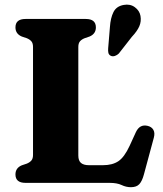

<svg xmlns="http://www.w3.org/2000/svg" viewBox="-20 -781 696 820"><path d="M362.5 -625 342 -618Q329 -613 321.8 -604.8Q314.5 -596.5 314.5 -580.5V-117Q314.5 -94.5 326 -85Q337.5 -75.5 359.5 -75.5H420Q460 -75.5 485.5 -92.5Q511 -109.5 533.5 -158L560.5 -217Q577 -251.5 610.5 -243.5Q627.5 -239.5 635 -226.5Q642.5 -213.5 637 -193L594.5 -35.5Q587 -7.5 575 5.5Q563 18.5 539 18.5Q518.5 18.5 499.2 9.2Q480 0 448 0H89Q46 0 46 -36Q46 -63.5 73 -75L94 -82Q106.5 -87 113.8 -95.2Q121 -103.5 121 -119.5V-580.5Q121 -596.5 113.8 -604.8Q106.5 -613 94 -618L73 -625Q46 -636.5 46 -664Q46 -700 89 -700H346.5Q389.5 -700 389.5 -664Q389.5 -636.5 362.5 -625ZM449.5 -666Q452 -704 464.5 -729.2Q477 -754.5 508.5 -760Q536 -765 556 -750.2Q576 -735.5 580 -713Q584 -689.5 575 -668.8Q566 -648 543 -623.5L487.5 -552.5Q480.5 -545.5 471 -542.2Q461.5 -539 453.5 -542.5Q444.5 -547 442.8 -555.8Q441 -564.5 442 -575Z"/></svg>

Font: Fraunces 9pt S050
Style: Bold
Weight: 700
Version: Version 1.000; ttfautohint (v1.8.3)